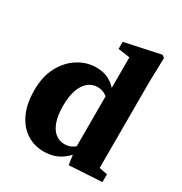

<svg xmlns="http://www.w3.org/2000/svg" viewBox="-173 -853 940 994"><g transform="rotate(30 297.0 -356.0)"><path d="M228.5 15.1Q171.7 15.1 126.4 -14.1Q81.1 -43.3 54.9 -99.5Q28.7 -155.8 28.7 -237.2Q28.7 -319.2 60.3 -377.6Q91.8 -436 142.3 -467.3Q192.8 -498.6 248.8 -498.6Q283.3 -498.6 309.4 -488.6Q335.5 -478.7 356.9 -459.4Q378.3 -440.1 397 -410.5H423.4L413.4 -342.7Q383.8 -378.3 359.9 -396.2Q336 -414 304.9 -414Q274.9 -414 250.5 -394.9Q226.1 -375.8 212.1 -337.3Q198 -298.8 198 -239.2Q198 -184.9 211.1 -147.3Q224.1 -109.8 247.8 -90.7Q271.5 -71.6 302.3 -71.6Q338.2 -71.6 365.2 -95.4Q392.2 -119.2 415.6 -156.2L427.5 -86.5H399.2Q376.9 -51.8 351.2 -29.2Q325.5 -6.6 295.2 4.3Q264.9 15.1 228.5 15.1ZM376.9 11.4 364.1 -77.5V-81V-409.4L369.9 -420.2V-629.2L299.8 -639.2V-681.5L511 -726.5L527.1 -716.4L523.1 -576.3V-56.5L572.2 -46.6V0Z"/></g></svg>

Font: Source Serif 4 Variable
Style: Regular
Weight: 400
Designer: Frank Grießhammer
Foundry: Adobe
Version: Version 4.005;hotconv 1.1.0;makeotfexe 2.6.0